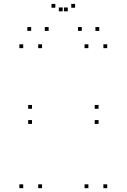

<svg xmlns="http://www.w3.org/2000/svg" viewBox="-20 -971 660 1001"><path d="M199.2 -720V-740H179.2V-720ZM101 -720V-740H81V-720ZM101 10V-10H81V10ZM199.2 10V-10H179.2V10ZM539 -720V-740H519V-720ZM440.8 -720V-740H420.8V-720ZM440.8 10V-10H420.8V10ZM539 10V-10H519V10ZM493.8 -325V-345H473.8V-325ZM493.8 -403.8V-423.8H473.8V-403.8ZM146.8 -403.8V-423.8H126.8V-403.8ZM146.8 -325V-345H126.8V-325ZM233.5 -810V-830H213.5V-810ZM333.3 -912V-932H313.3V-912ZM306.7 -912V-932H286.7V-912ZM406.5 -810V-830H386.5V-810ZM497.5 -810V-830H477.5V-810ZM371.5 -930.7V-950.7H351.5V-930.7ZM268.5 -930.7V-950.7H248.5V-930.7ZM142.5 -810V-830H122.5V-810Z"/></svg>

Font: Monaspace Argon Dots Var
Style: Regular
Weight: 400
Designer: Riley Cran and the Lettermatic Team
Version: Version 1.100 (Monaspace Argon Dots)